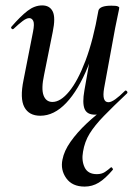

<svg xmlns="http://www.w3.org/2000/svg" viewBox="-20 -415 512 710"><path d="M293 275Q247 275 225 244Q203 213 211 175Q217 143 241 109Q265 75 300.5 41.5Q336 8 377 -21L360 1Q353 5 346.5 7Q340 9 331 9Q301 9 292.5 -13Q284 -35 292 -80L344 -376Q349 -394 392 -394Q410 -394 415.5 -391.5Q421 -389 421 -387Q421 -383 416 -360.5Q411 -338 406 -312L365 -89Q356 -37 381 -37Q391 -37 406.5 -48Q422 -59 442 -79Q445 -82 449 -78Q453 -74 450 -70Q398 -21 364 14Q330 49 311.5 79Q293 109 287 146Q281 179 293 204Q305 229 338 229Q356 229 368 221Q380 213 390 204Q392 202 395.5 206.5Q399 211 397 213Q369 246 345 260.5Q321 275 293 275ZM129 13Q87 13 70 -19Q53 -51 67 -119L102 -297Q108 -327 103 -337.5Q98 -348 88 -348Q78 -348 63.5 -337Q49 -326 31 -309Q27 -305 23 -309Q19 -313 23 -317Q56 -355 82 -375Q108 -395 136 -395Q164 -395 175 -372.5Q186 -350 175 -297L143 -138Q132 -87 141 -62.5Q150 -38 174 -38Q204 -38 236 -77Q268 -116 296.5 -191.5Q325 -267 344 -376L360 -375Q341 -257 305.5 -169.5Q270 -82 225 -34.5Q180 13 129 13Z"/></svg>

Font: Cormorant Light SemiBold
Style: Italic
Weight: 600
Italic angle: -10°
Version: Version 4.000